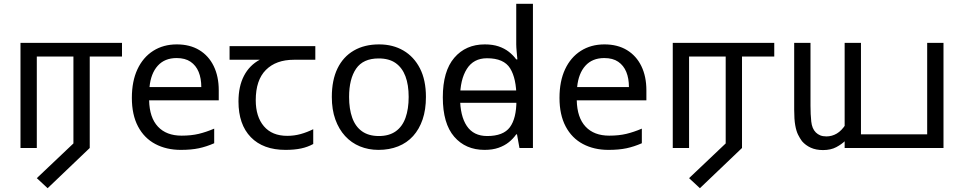

<svg xmlns="http://www.w3.org/2000/svg" viewBox="-20 -780 5081 1012"><path d="M231 212 174 159 367 -24V-482H174V0H88V-554H623V-482H453V0Z M912 -546Q981 -546 1030.5 -516Q1080 -486 1106.5 -431.5Q1133 -377 1133 -304V-251H766Q768 -160 812.5 -112.5Q857 -65 937 -65Q988 -65 1027.5 -74.5Q1067 -84 1109 -102V-25Q1068 -7 1028 1.5Q988 10 933 10Q857 10 798.5 -21Q740 -52 707.5 -113.5Q675 -175 675 -264Q675 -352 704.5 -415Q734 -478 787.5 -512Q841 -546 912 -546ZM911 -474Q848 -474 811.5 -433.5Q775 -393 768 -321H1041Q1041 -367 1027 -401Q1013 -435 984.5 -454.5Q956 -474 911 -474Z M1485 10Q1367 10 1302 -57Q1237 -124 1237 -245Q1237 -325 1266 -380.5Q1295 -436 1349 -465H1190V-537H1642V-465H1529Q1435 -465 1381.5 -411.5Q1328 -358 1328 -252Q1328 -165 1371 -114.5Q1414 -64 1494 -64Q1531 -64 1565 -73.5Q1599 -83 1631 -99V-21Q1602 -5 1567 2.5Q1532 10 1485 10Z M2225 -269Q2225 -202 2207.5 -150.5Q2190 -99 2157.5 -63Q2125 -27 2078.5 -8.5Q2032 10 1975 10Q1922 10 1877 -8.5Q1832 -27 1799 -63Q1766 -99 1747.5 -150.5Q1729 -202 1729 -269Q1729 -358 1759 -419.5Q1789 -481 1845 -513.5Q1901 -546 1978 -546Q2051 -546 2106.5 -513.5Q2162 -481 2193.5 -419.5Q2225 -358 2225 -269ZM1820 -269Q1820 -206 1836.5 -159.5Q1853 -113 1888 -88Q1923 -63 1977 -63Q2031 -63 2066 -88Q2101 -113 2117.5 -159.5Q2134 -206 2134 -269Q2134 -333 2117 -378Q2100 -423 2065.5 -447.5Q2031 -472 1976 -472Q1894 -472 1857 -418Q1820 -364 1820 -269Z M2363 -238V-303H2739V-238ZM2534 10Q2434 10 2374 -59.5Q2314 -129 2314 -267Q2314 -405 2374.5 -475.5Q2435 -546 2535 -546Q2577 -546 2608 -535.5Q2639 -525 2662 -507Q2685 -489 2701 -467H2707Q2706 -480 2703.5 -505.5Q2701 -531 2701 -546V-760H2789V0H2718L2705 -72H2701Q2685 -49 2662 -30.5Q2639 -12 2607.5 -1Q2576 10 2534 10ZM2548 -63Q2633 -63 2667.5 -109.5Q2702 -156 2702 -250V-266Q2702 -366 2669 -419.5Q2636 -473 2547 -473Q2476 -473 2440.5 -416.5Q2405 -360 2405 -265Q2405 -169 2440.5 -116Q2476 -63 2548 -63Z M3166 -546Q3235 -546 3284.5 -516Q3334 -486 3360.5 -431.5Q3387 -377 3387 -304V-251H3020Q3022 -160 3066.5 -112.5Q3111 -65 3191 -65Q3242 -65 3281.5 -74.5Q3321 -84 3363 -102V-25Q3322 -7 3282 1.5Q3242 10 3187 10Q3111 10 3052.5 -21Q2994 -52 2961.5 -113.5Q2929 -175 2929 -264Q2929 -352 2958.5 -415Q2988 -478 3041.5 -512Q3095 -546 3166 -546ZM3165 -474Q3102 -474 3065.5 -433.5Q3029 -393 3022 -321H3295Q3295 -367 3281 -401Q3267 -435 3238.5 -454.5Q3210 -474 3165 -474Z M3669 212 3612 159 3805 -24V-482H3612V0H3526V-554H4061V-482H3891V0Z M4432 0V-554H4518V-72H4867V-554H4953V0ZM4318 11Q4281 11 4253.5 -1.5Q4226 -14 4207 -36Q4196 -51 4186.5 -70Q4177 -89 4171.5 -120Q4166 -151 4166 -202V-554H4252V-223Q4252 -177 4256 -139.5Q4260 -102 4280 -82Q4290 -72 4303.5 -66.5Q4317 -61 4336 -61Q4365 -61 4390.5 -76Q4416 -91 4438 -125L4436 -39Q4417 -20 4388 -4.5Q4359 11 4318 11Z"/></svg>

Font: ltamil25
Style: Book
Weight: 400
Designer: Jelle Bosma - Monotype Design Team
Foundry: Monotype Imaging Inc.
Version: Version 2.003